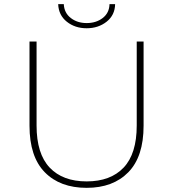

<svg xmlns="http://www.w3.org/2000/svg" viewBox="-20 -900 833 924"><path d="M397 4Q269 4 195.5 -71Q122 -146 122 -295V-700H156V-296Q156 -160 219 -93.5Q282 -27 397 -27Q512 -27 575 -93.5Q638 -160 638 -296V-700H671V-295Q671 -146 597.5 -71Q524 4 397 4ZM397 -764Q341 -764 301.5 -795.5Q262 -827 260 -880H287Q289 -838 320.5 -813.5Q352 -789 397 -789Q443 -789 474.5 -813.5Q506 -838 507 -880H534Q533 -827 493 -795.5Q453 -764 397 -764Z"/></svg>

Font: Montserrat Thin ExtraLight
Style: Regular
Weight: 250
Version: Version 9.000